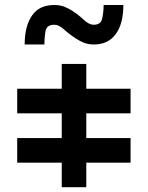

<svg xmlns="http://www.w3.org/2000/svg" viewBox="-20 -740 600 779"><path d="M509.8 -379.9Q450.2 -379.9 330.1 -379.9Q330.1 -413.1 330.1 -480.5Q296.9 -480.5 230.5 -480.5Q230.5 -446.3 230.5 -379.9Q169.9 -379.9 49.8 -379.9Q49.8 -346.7 49.8 -280.3Q110.4 -280.3 230.5 -280.3Q230.5 -247.1 230.5 -179.7Q169.9 -179.7 49.8 -179.7Q49.8 -146.5 49.8 -80.1Q110.4 -80.1 230.5 -80.1Q230.5 -46.9 230.5 19.5Q263.7 19.5 330.1 19.5Q330.1 -13.7 330.1 -80.1Q389.6 -80.1 509.8 -80.1Q509.8 -113.3 509.8 -179.7Q450.2 -179.7 330.1 -179.7Q330.1 -212.9 330.1 -280.3Q389.6 -280.3 509.8 -280.3Q509.8 -313.5 509.8 -379.9ZM480.5 -719.7Q453.1 -719.7 400.4 -719.7Q400.4 -690.4 394.5 -665Q389.6 -639.6 360.4 -639.6Q340.8 -639.6 319.3 -660.2Q298.8 -679.7 271.5 -697.3Q255.9 -707 238.3 -713.9Q220.7 -719.7 200.2 -719.7Q139.6 -719.7 110.4 -677.7Q80.1 -634.8 80.1 -559.6Q106.4 -559.6 160.2 -559.6Q160.2 -589.8 165 -615.2Q169.9 -639.6 200.2 -639.6Q219.7 -639.6 240.2 -620.1Q261.7 -600.6 289.1 -583Q303.7 -573.2 321.3 -566.4Q338.9 -559.6 360.4 -559.6Q419.9 -559.6 450.2 -602.5Q480.5 -644.5 480.5 -719.7Z"/></svg>

Font: Alibu-Mazigh Belkasim 1
Style: Bold
Weight: 400
Designer: Mazigh Moubarik Belkasim
Version: Version 1.0